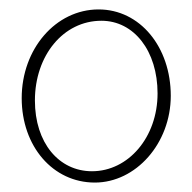

<svg xmlns="http://www.w3.org/2000/svg" viewBox="-20 -510 408 407"><path d="M181 -123C268 -123 342 -206 342 -307C342 -410 277 -490 189 -490C98 -490 26 -406 26 -302C26 -200 92 -123 181 -123ZM175 -147C105 -147 54 -207 54 -297C54 -392 114 -466 195 -466C264 -466 314 -402 314 -312C314 -219 252 -147 175 -147Z"/></svg>

Font: Noto Serif Devanagari Condensed Thin
Style: Regular
Weight: 100
Width: 3
Designer: Universal Thirst, Indian Type Foundry and the Monotype Design Team
Foundry: Monotype Imaging Inc.
Version: Version 2.004